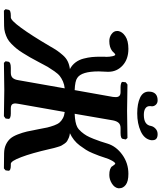

<svg xmlns="http://www.w3.org/2000/svg" viewBox="60 -906 846 1007"><g transform="rotate(90 483.5 -402.0)"><path d="M714.8 -771Q708.5 -734.9 668 -716.6Q627.4 -698.2 574.2 -698.2Q523.9 -698.2 491.9 -713.1Q460 -728 460 -758.8Q460 -760.7 460.4 -764.9Q460.9 -769 460.9 -771Q467.3 -805.2 505.9 -805.2Q520 -805.2 528.6 -796.1Q537.1 -787.1 537.1 -774.9Q537.1 -771 536.1 -770V-763.2Q536.1 -749 547.9 -741Q559.6 -732.9 582 -732.9Q634.3 -732.9 640.1 -770Q642.6 -783.2 654.3 -794.2Q666 -805.2 683.1 -805.2Q714.8 -805.2 714.8 -778.8ZM862.8 1 783.2 0Q757.3 -0.5 738 -9.5Q718.8 -18.6 706.5 -32.5Q694.3 -46.4 684.6 -71.5Q674.8 -96.7 669.4 -119.9Q664.1 -143.1 657.2 -180.2Q652.3 -209 648.2 -226.3Q644 -243.7 637.2 -262.5Q630.4 -281.2 621.6 -291.3Q612.8 -301.3 599.1 -308.6Q585.4 -315.9 566.9 -317.9L523.9 -74.2Q522 -64.5 522 -60.1Q522 -46.4 528.3 -40.8Q534.7 -35.2 548.8 -35.2H575.2Q587.9 -35.2 595.7 -32Q603.5 -28.8 603 -22.9L601.1 -7.8L588.9 1Q489.3 -1 451.2 -1L309.1 1L300.8 -7.8L303.2 -22.9Q306.2 -35.2 335 -35.2H360.8Q378.9 -35.2 387.9 -44.9Q397 -54.7 399.9 -74.2L442.9 -317.9Q422.9 -315.9 406.5 -308.6Q390.1 -301.3 378.7 -292.5Q367.2 -283.7 353.3 -263.9Q339.4 -244.1 330.1 -228.5L304.2 -180.2L280.3 -136.2Q270.5 -119.1 257.3 -98.1Q244.1 -77.1 233.6 -64.5Q223.1 -51.8 209.2 -38.1Q195.3 -24.4 181.4 -17.1Q167.5 -9.8 150.6 -4.9Q133.8 0 115.2 0L35.2 1L27.8 -7.8L30.8 -22.9Q32.2 -35.2 62 -35.2H70.8Q85.9 -35.2 125.2 -88.9Q164.6 -142.6 221.2 -238.8Q235.8 -264.6 244.9 -277.8Q253.9 -291 268.8 -308.1Q283.7 -325.2 301.5 -333.7Q319.3 -342.3 341.8 -345.2Q320.8 -356 306.9 -374.5Q293 -393.1 286.9 -416.7Q280.8 -440.4 278.8 -460.4Q276.9 -480.5 276.9 -505.9V-529.8Q277.8 -530.8 277.8 -533.2Q277.8 -553.2 274.4 -568.1Q271 -583 266.1 -583Q261.7 -583 247.1 -566.9Q227.5 -551.8 194.8 -551.8Q174.3 -551.8 158.2 -563.5Q142.1 -575.2 142.1 -591.8V-598.1Q145.5 -619.6 169.2 -635.7Q192.9 -651.9 235.8 -651.9Q290 -651.9 323 -621.6Q356 -591.3 356 -546.9V-543Q354 -512.7 354 -496.1Q354 -405.8 388.2 -383.8Q403.8 -372.1 452.1 -370.1L487.8 -570.8Q488.8 -576.7 488.8 -585.9Q488.8 -610.8 462.9 -610.8H437Q424.3 -610.8 416 -614Q407.7 -617.2 409.2 -623L411.1 -638.2L422.9 -647Q522 -645 561 -645L703.1 -647L710.9 -638.2L708 -623Q706.5 -610.8 676.8 -610.8H650.9Q633.3 -610.8 624 -600.8Q614.7 -590.8 610.8 -570.8L576.2 -370.1Q624 -372.1 646 -383.8Q659.2 -391.1 671.1 -405.3Q683.1 -419.4 690.9 -432.9Q698.7 -446.3 708 -470Q717.3 -493.7 721.2 -505.9L732.9 -543Q747.1 -588.4 791.3 -620.1Q835.4 -651.9 891.1 -651.9Q930.7 -651.9 948.7 -638.2Q966.8 -624.5 966.8 -605V-598.1Q963.4 -578.6 941.9 -565.2Q920.4 -551.8 897 -551.8Q862.8 -551.8 851.1 -566.9H852.1Q840.8 -583 837.9 -583Q832 -583 822.5 -566.4Q813 -549.8 807.1 -529.8Q800.8 -510.3 796.4 -498.3Q792 -486.3 783.2 -465.1Q774.4 -443.8 764.9 -429Q755.4 -414.1 742.7 -397Q730 -379.9 713.6 -366.9Q697.3 -354 678.2 -345.2Q691.4 -343.8 701.9 -339.4Q712.4 -335 719.5 -330.6Q726.6 -326.2 733.2 -316.4Q739.7 -306.6 742.9 -301Q746.1 -295.4 750.2 -281.2Q754.4 -267.1 755.9 -261.5Q757.3 -255.9 761.2 -238.8Q783.2 -143.1 803.7 -89.8Q824.2 -35.2 838.9 -35.2H849.1Q860.8 -35.2 868.2 -32Q875.5 -28.8 875 -22.9L873 -7.8Z"/></g></svg>

Font: Linux Libertine G
Style: Bold Italic
Weight: 700
Italic angle: -11.5°
Designer: Philipp H. Poll
Foundry: Philipp H. Poll
Version: Version 4.1.0